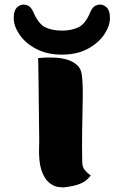

<svg xmlns="http://www.w3.org/2000/svg" viewBox="-20 -815 541 840"><path d="M376 -764Q386 -788 406.5 -793.5Q427 -799 444 -785Q461 -771 461 -736Q461 -701 435.5 -663.5Q410 -626 363 -601Q316 -576 251 -576Q186 -576 138.5 -601Q91 -626 65.5 -663.5Q40 -701 40 -736Q40 -771 57 -785Q74 -799 94.5 -793.5Q115 -788 125 -764Q148 -710 178.5 -695.5Q209 -681 251 -681Q292 -681 323 -695.5Q354 -710 376 -764ZM340 -101Q341 -83 351.5 -70.5Q362 -58 377 -47Q370 -38 359 -28Q348 -18 326.5 -9.5Q305 -1 265 4Q252 6 232 2.5Q212 -1 192.5 -18Q173 -35 161 -71.5Q149 -108 151 -172Q152 -183 151.5 -215Q151 -247 150.5 -291Q150 -335 149.5 -382Q149 -429 148.5 -469.5Q148 -510 147.5 -535.5Q147 -561 147 -561Q156 -562 177.5 -563Q199 -564 225 -562.5Q251 -561 275.5 -553.5Q300 -546 317.5 -530Q335 -514 338 -487Q343 -449 342 -385.5Q341 -322 339.5 -247.5Q338 -173 340 -101Z"/></svg>

Font: Potta One
Style: Regular
Weight: 400
Designer: 108,108go
Foundry: Font Zone 108
Version: Version 1.000